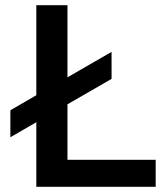

<svg xmlns="http://www.w3.org/2000/svg" viewBox="-20 -720 640 740"><path d="M120 -249 20 -191V-295L120 -353V-700H240V-422L410 -520V-416L240 -318V-104H580V0H120Z"/></svg>

Font: .
Style: 
Weight: 500
Designer: A.Korolkova, Vitaly Kuzmin
Foundry: ParaType Ltd
Version: Version 1.000; Glyphs 3.2, build 3192.0